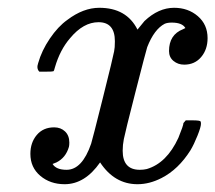

<svg xmlns="http://www.w3.org/2000/svg" viewBox="-20 -462 553 493"><path d="M333 11Q274 11 237 -45Q198 11 146 11Q109 11 83.5 -10.5Q58 -32 58 -67Q58 -96 74.5 -115.5Q91 -135 119 -135Q136 -135 147 -124.5Q158 -114 158 -96Q158 -89 157 -85Q149 -57 125 -45L115 -41Q124 -26 151 -26Q191 -26 214 -93Q217 -102 244 -210Q271 -318 273 -330Q275 -339 275 -356Q275 -405 233 -405Q194 -405 160 -364Q134 -334 121 -289Q119 -280 117 -279Q115 -278 98 -278H81Q73 -286 78 -300Q87 -332 108 -363Q129 -394 153 -411Q194 -442 235 -442Q305 -442 333 -386Q341 -396 351 -408Q387 -442 427 -442Q463 -442 488 -420.5Q513 -399 513 -364Q513 -335 496.5 -315.5Q480 -296 453 -296Q437 -296 425.5 -305.5Q414 -315 414 -331Q414 -373 450 -387L456 -390Q448 -404 421 -404Q410 -404 403 -401Q376 -387 358 -341Q355 -332 328 -226.5Q301 -121 298 -105Q295 -90 295 -75Q295 -26 339 -26Q349 -26 357 -28Q408 -43 438 -108Q451 -140 451 -146L457 -153H474Q494 -153 495 -150Q496 -149 496 -144Q496 -136 487 -113.5Q478 -91 469 -76Q438 -27 395 -5Q364 11 333 11Z"/></svg>

Font: MathJax_Main
Style: Italic
Weight: 400
Version: Version 1.1